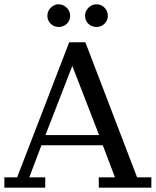

<svg xmlns="http://www.w3.org/2000/svg" viewBox="-26 -861 714 881"><path d="M182.6 -241.2H428.7L305.7 -558.6ZM-5.9 0V-47.4H52.7L291.5 -667H365.7L603 -47.4H668.5V0H427.2V-47.4H501.5L445.8 -194.3H164.1L108.4 -47.4H181.6V0ZM242.7 -841.3Q264.2 -841.3 280 -825.7Q295.9 -810.1 295.9 -788.6Q295.9 -767.1 280.8 -752.2Q265.6 -737.3 242.7 -737.3Q221.2 -737.3 206.3 -752.2Q191.4 -767.1 191.4 -788.6Q191.4 -810.1 207 -825.7Q222.7 -841.3 242.7 -841.3ZM417 -841.3Q438.5 -841.3 453.6 -825.7Q468.8 -810.1 468.8 -788.6Q468.8 -767.1 453.6 -752.2Q438.5 -737.3 417 -737.3Q394 -737.3 379.2 -752.2Q364.3 -767.1 364.3 -788.6Q364.3 -810.1 379.9 -825.7Q395.5 -841.3 417 -841.3Z"/></svg>

Font: KhunPaOh
Style: Regular
Weight: 400
Designer: Khon Soe Zaw Thu
Version: Version 1.00 July 11, 2016, initial release